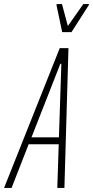

<svg xmlns="http://www.w3.org/2000/svg" viewBox="-59 -925 458 945"><path d="M-39 0 235 -688H278L258 0H223L230 -215H82L-2 0ZM96 -249H231L243 -611H238ZM247 -767 219 -900 220 -905H246L275 -797L351 -905H379L378 -900L293 -767Z"/></svg>

Font: Saira Ultra Condensed Thin
Style: Italic
Weight: 100
Width: 1
Italic angle: -12°
Designer: Hector Gatti with collaboration of the Omnibus-Type team
Foundry: Omnibus-Type
Version: Version 1.001; ttfautohint (v1.8)